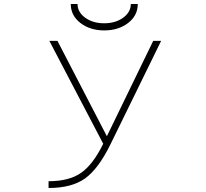

<svg xmlns="http://www.w3.org/2000/svg" viewBox="-20 -939 1040 971"><path d="M337.9 -918.9H372.1Q372.1 -877.9 410.6 -849.6Q449.2 -821.3 506.8 -821.3Q564.5 -821.3 603 -849.6Q641.6 -877.9 641.6 -918.9H676.8Q676.8 -860.4 627.9 -822.8Q579.1 -785.2 507.3 -785.2Q435.5 -785.2 386.7 -822.8Q337.9 -860.4 337.9 -918.9ZM520.5 -250 754.9 -732.4H794.9L538.1 -208Q477.5 -85 410.2 -36.6Q342.8 11.7 225.6 11.7V-22.5Q329.1 -22.5 389.6 -64.5Q450.2 -106.4 502 -211.9L229.5 -732.4H270.5Z"/></svg>

Font: Gen Shin Gothic Monospace ExtraLight
Style: Regular
Weight: 200
Designer: [Source Han Sans]
Ryoko NISHIZUKA  (kana & ideographs); Paul D. Hunt (Latin, Greek & Cyrillic); Wenlong ZHANG  (bopomofo
Version: Version 1.002.20150607